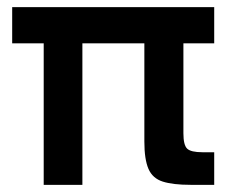

<svg xmlns="http://www.w3.org/2000/svg" viewBox="-20 -516 653 536"><path d="M102 0V-395H14V-496H578V-395H492V-144Q492 -111 502.5 -101Q513 -91 545 -91H578V0H512Q463 0 434.5 -9Q406 -18 394.5 -44.5Q383 -71 383 -121V-395H210V0Z"/></svg>

Font: Atkinson Hyperlegible Next SemiBold
Style: Regular
Weight: 600
Designer: Elliott Scott, Megan Eiswerth, Linus Boman, Theodore Petrosky, Letters from Sweden
Foundry: Applied Design Works, Letters from Sweden
Version: Version 2.001